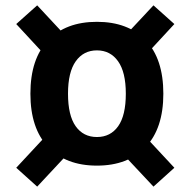

<svg xmlns="http://www.w3.org/2000/svg" viewBox="-20 -620 718 725"><path d="M436.3 -46.8 559.5 84.7 638.4 13.5 515.7 -118.5ZM164.1 -118.5 41.3 13.5 120.4 84.7 243.2 -46.8ZM515.7 -396.5 638.4 -529.2 559.5 -599.8 436.3 -468ZM243.2 -468 120.4 -599.8 41.3 -529.2 164.1 -396.5ZM346 -429.8Q396.5 -429.8 425.8 -388.7Q455.1 -347.6 455.1 -266.2Q455.1 -184.2 426.2 -143.4Q397.2 -102.6 346 -102.6Q294.7 -102.6 265.7 -143.4Q236.8 -184.2 236.8 -266.2Q236.8 -347.6 266.1 -388.7Q295.4 -429.8 346 -429.8ZM346 -537.6Q228.2 -537.6 161.5 -467.8Q94.8 -398 94.8 -266.2Q94.8 -134.8 161.9 -64.7Q228.9 5.4 346 5.4Q463 5.4 529.9 -64.7Q596.8 -134.8 596.8 -266.2Q596.8 -398 530.2 -467.8Q463.7 -537.6 346 -537.6Z"/></svg>

Font: Estedad-FD VF
Style: Regular
Weight: 100
Designer: Amin Abedi
Version: Version 7.3